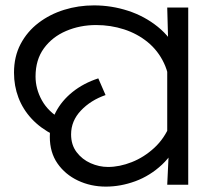

<svg xmlns="http://www.w3.org/2000/svg" viewBox="-20 -686 781 713"><path d="M179 -185Q130 -210 97.5 -245Q65 -280 48.5 -323.5Q32 -367 32 -416Q32 -476 56.5 -522.5Q81 -569 123 -601Q165 -633 218 -649.5Q271 -666 329 -666Q394 -666 455.5 -646Q517 -626 566 -586.5Q615 -547 644 -487Q673 -427 673 -347L611 -344Q611 -405 589 -451.5Q567 -498 528.5 -529.5Q490 -561 440.5 -577Q391 -593 337 -593Q277 -593 225.5 -571Q174 -549 143 -506.5Q112 -464 112 -402Q112 -356 135.5 -313.5Q159 -271 208 -243L179 -185ZM373 7Q317 7 269.5 -15.5Q222 -38 193.5 -79Q165 -120 165 -178Q165 -227 187 -269.5Q209 -312 249.5 -344.5Q290 -377 345 -395L372 -333Q317 -314 280.5 -275.5Q244 -237 244 -187Q244 -148 264.5 -121Q285 -94 316.5 -80Q348 -66 381 -66Q424 -66 469.5 -84Q515 -102 553 -137Q591 -172 612 -224L650 -180Q626 -116 581.5 -74.5Q537 -33 482.5 -13Q428 7 373 7ZM606 -106 601 -144V-471L605 -511L601 -658H679V0H601Z"/></svg>

Font: hexoriya15
Style: Book
Weight: 400
Designer: Jelle Bosma - Monotype Design Team
Foundry: Monotype Imaging Inc.
Version: Version 2.003